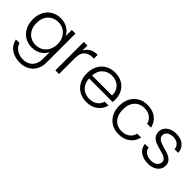

<svg xmlns="http://www.w3.org/2000/svg" viewBox="88 -1447 2606 2606"><g transform="rotate(45 1391.0 -144.0)"><path d="M525 -427V-546H595V14Q595 89 562.5 147Q530 205 472 236.5Q414 268 340 268Q235 268 165.5 218Q96 168 79 82H148Q166 139 216.5 173Q267 207 340 207Q393 207 435 184.5Q477 162 501 118Q525 74 525 14V-121Q499 -65 442.5 -28.5Q386 8 309 8Q234 8 174.5 -27Q115 -62 81.5 -126Q48 -190 48 -274Q48 -358 81.5 -421.5Q115 -485 174.5 -519.5Q234 -554 309 -554Q386 -554 443 -518Q500 -482 525 -427ZM322 -493Q264 -493 218 -467Q172 -441 145.5 -391.5Q119 -342 119 -274Q119 -207 145.5 -156.5Q172 -106 218 -79.5Q264 -53 322 -53Q378 -53 424.5 -80Q471 -107 498 -157Q525 -207 525 -273Q525 -339 498 -389Q471 -439 424.5 -466Q378 -493 322 -493Z M825 -449Q848 -500 895.5 -528Q943 -556 1012 -556V-483H993Q917 -483 871 -442Q825 -401 825 -305V0H755V-546H825Z M1609 -246H1156Q1159 -184 1186 -140Q1213 -96 1257 -73.5Q1301 -51 1353 -51Q1421 -51 1467.5 -84Q1514 -117 1529 -173H1603Q1583 -93 1517.5 -42.5Q1452 8 1353 8Q1276 8 1215 -26.5Q1154 -61 1119.5 -124.5Q1085 -188 1085 -273Q1085 -358 1119 -422Q1153 -486 1214 -520Q1275 -554 1353 -554Q1431 -554 1489.5 -520Q1548 -486 1579.5 -428.5Q1611 -371 1611 -301Q1611 -265 1609 -246ZM1540 -303Q1541 -364 1515.5 -407Q1490 -450 1446 -472Q1402 -494 1350 -494Q1272 -494 1217 -444Q1162 -394 1156 -303Z M1972 -554Q2073 -554 2138.5 -504Q2204 -454 2223 -368H2148Q2134 -427 2087.5 -460.5Q2041 -494 1972 -494Q1917 -494 1873 -469Q1829 -444 1803.5 -394.5Q1778 -345 1778 -273Q1778 -201 1803.5 -151Q1829 -101 1873 -76Q1917 -51 1972 -51Q2041 -51 2087.5 -84.5Q2134 -118 2148 -178H2223Q2204 -94 2138 -43Q2072 8 1972 8Q1895 8 1835 -26.5Q1775 -61 1741 -124.5Q1707 -188 1707 -273Q1707 -358 1741 -421.5Q1775 -485 1835 -519.5Q1895 -554 1972 -554Z M2320 -154H2392Q2397 -108 2435.5 -79.5Q2474 -51 2539 -51Q2596 -51 2628.5 -78Q2661 -105 2661 -145Q2661 -173 2643 -191Q2625 -209 2597.5 -219.5Q2570 -230 2523 -242Q2462 -258 2424 -274Q2386 -290 2359.5 -321.5Q2333 -353 2333 -406Q2333 -446 2357 -480Q2381 -514 2425 -534Q2469 -554 2525 -554Q2613 -554 2667 -509.5Q2721 -465 2725 -387H2655Q2652 -435 2617.5 -464.5Q2583 -494 2523 -494Q2470 -494 2437 -469Q2404 -444 2404 -407Q2404 -375 2423.5 -354.5Q2443 -334 2472 -322.5Q2501 -311 2550 -297Q2609 -281 2644 -266Q2679 -251 2704 -222Q2729 -193 2730 -145Q2730 -101 2706 -66.5Q2682 -32 2639 -12Q2596 8 2540 8Q2446 8 2386.5 -35.5Q2327 -79 2320 -154Z"/></g></svg>

Font: Poppins-Tabular Light
Style: Regular
Weight: 300
Designer: Ninad Kale (Devanagari), Jonny Pinhorn (Latin)
Foundry: Indian Type Foundry
Version: Version 4.004